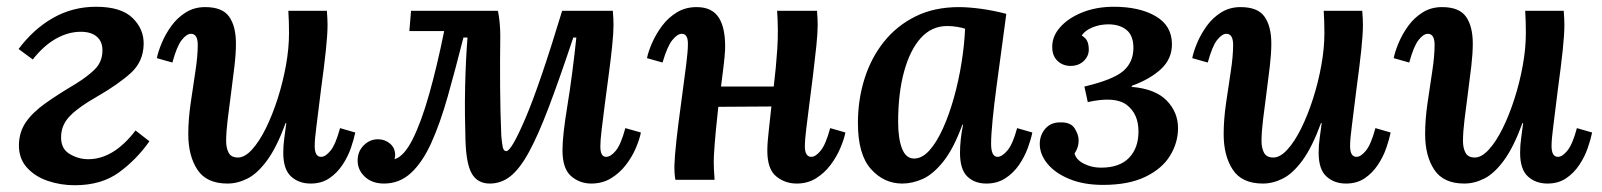

<svg xmlns="http://www.w3.org/2000/svg" viewBox="-20 -532 4738 568"><path d="M201 16Q159 16 121 3Q83 -10 59 -37Q35 -64 36 -105Q37 -142 56.5 -170.5Q76 -199 113 -225.5Q150 -252 204 -284Q241 -307 261.5 -328Q282 -349 283 -380Q284 -408 267 -423Q250 -438 219 -438Q182 -438 145.5 -417.5Q109 -397 77 -356L35 -387Q79 -446 137 -479Q195 -512 264 -512Q338 -512 372 -479Q406 -446 405 -401Q404 -350 367.5 -316.5Q331 -283 265 -245Q214 -216 188.5 -190.5Q163 -165 161 -133Q158 -94 184.5 -77.5Q211 -61 241 -61Q316 -61 381 -146L422 -114Q384 -60 332 -22Q280 16 201 16Z M653 11Q591 11 564 -30Q537 -71 537 -135Q537 -178 544 -226.5Q551 -275 558 -320.5Q565 -366 565 -399Q565 -432 545 -432Q532 -432 517.5 -413.5Q503 -395 490 -347L444 -360Q448 -380 459 -406Q470 -432 487.5 -456Q505 -480 530 -495.5Q555 -511 587 -511Q638 -511 658 -482.5Q678 -454 678 -403Q678 -374 673.5 -335.5Q669 -297 663.5 -256Q658 -215 653.5 -178Q649 -141 649 -115Q649 -94 656.5 -80Q664 -66 684 -66Q704 -66 725.5 -89.5Q747 -113 766.5 -152.5Q786 -192 801.5 -240.5Q817 -289 826 -339Q835 -389 835 -434Q835 -448 834.5 -468Q834 -488 833 -500H947Q948 -484 948.5 -476.5Q949 -469 949 -459Q949 -430 944 -383Q939 -336 930 -270Q921 -195 916 -157.5Q911 -120 911 -100Q911 -68 930 -68Q943 -68 958 -86.5Q973 -105 986 -153L1031 -140Q1027 -120 1018 -94Q1009 -68 993 -44Q977 -20 954 -4.5Q931 11 899 11Q864 11 841 -10Q818 -31 818 -80Q818 -102 821 -123Q824 -144 827 -168H825Q799 -97 770.5 -58Q742 -19 712.5 -4Q683 11 653 11Z M1116 11Q1081 11 1059.5 -9Q1038 -29 1038 -57Q1038 -84 1056 -102Q1074 -120 1098 -120Q1119 -120 1134 -107Q1149 -94 1149 -73Q1149 -67 1147 -61Q1175 -69 1200.5 -119.5Q1226 -170 1249.5 -253Q1273 -336 1294 -440H1191L1196 -500H1453Q1456 -486 1458 -466.5Q1460 -447 1460 -427Q1459 -350 1459.5 -275Q1460 -200 1463 -130Q1465 -107 1467.5 -96Q1470 -85 1478 -85Q1493 -85 1535 -183.5Q1577 -282 1643 -500H1793Q1794 -484 1794.5 -476.5Q1795 -469 1795 -459Q1795 -435 1791 -396Q1787 -357 1781 -312.5Q1775 -268 1769.5 -225.5Q1764 -183 1760 -149.5Q1756 -116 1756 -99Q1756 -68 1773 -68Q1787 -68 1802 -86.5Q1817 -105 1830 -153L1876 -140Q1872 -120 1861 -94Q1850 -68 1831.5 -44Q1813 -20 1787.5 -4.5Q1762 11 1729 11Q1695 11 1669.5 -11Q1644 -33 1644 -88Q1644 -131 1658.5 -219Q1673 -307 1685 -421H1676Q1635 -298 1603.5 -215Q1572 -132 1545 -82.5Q1518 -33 1490.5 -11Q1463 11 1429 11Q1393 11 1376 -18Q1359 -47 1357 -118Q1356 -149 1355.5 -190.5Q1355 -232 1356 -276Q1357 -320 1359 -358.5Q1361 -397 1363 -421H1351Q1327 -326 1304.5 -246.5Q1282 -167 1256 -109.5Q1230 -52 1196 -20.5Q1162 11 1116 11Z M2337 11Q2302 11 2276 -10.5Q2250 -32 2250 -86Q2250 -109 2254 -143Q2258 -177 2262 -217L2105 -216Q2101 -180 2097.5 -143.5Q2094 -107 2092 -72Q2091 -52 2092 -32.5Q2093 -13 2094 0H1978Q1976 -12 1975.5 -21.5Q1975 -31 1975 -41Q1976 -70 1981 -116Q1986 -162 1995 -227Q2005 -302 2010 -341Q2015 -380 2015 -400Q2016 -432 1997 -432Q1984 -432 1969 -413.5Q1954 -395 1940 -347L1894 -360Q1898 -380 1909.5 -406Q1921 -432 1939 -456Q1957 -480 1982.5 -495.5Q2008 -511 2041 -511Q2087 -511 2107 -479Q2127 -447 2125 -384Q2124 -364 2120.5 -336Q2117 -308 2113 -276H2269Q2276 -334 2279.5 -388Q2283 -442 2279 -500H2397Q2398 -484 2398.5 -476.5Q2399 -469 2399 -459Q2399 -435 2395 -396Q2391 -357 2385.5 -312.5Q2380 -268 2374.5 -225.5Q2369 -183 2365 -149.5Q2361 -116 2361 -100Q2361 -68 2380 -68Q2393 -68 2408 -86.5Q2423 -105 2436 -153L2481 -140Q2477 -120 2466 -94Q2455 -68 2437 -44Q2419 -20 2394 -4.5Q2369 11 2337 11Z M2817 -511Q2845 -511 2882 -506Q2919 -501 2957 -491Q2951 -446 2943.5 -390.5Q2936 -335 2928.5 -279.5Q2921 -224 2916.5 -178Q2912 -132 2912 -107Q2912 -68 2931 -68Q2944 -68 2960 -86.5Q2976 -105 2989 -153L3034 -140Q3030 -120 3020.5 -94Q3011 -68 2994.5 -44Q2978 -20 2954 -4.5Q2930 11 2898 11Q2863 11 2841.5 -10Q2820 -31 2820 -80Q2820 -118 2829 -163H2827Q2801 -92 2770.5 -54Q2740 -16 2709.5 -2.5Q2679 11 2649 11Q2595 11 2556.5 -32Q2518 -75 2518 -168Q2518 -237 2537.5 -299Q2557 -361 2595 -408.5Q2633 -456 2688.5 -483.5Q2744 -511 2817 -511ZM2782 -455Q2736 -455 2704 -419.5Q2672 -384 2654.5 -320Q2637 -256 2637 -171Q2637 -122 2648.5 -92.5Q2660 -63 2684 -63Q2708 -63 2729.5 -87Q2751 -111 2769.5 -152Q2788 -193 2802 -243Q2816 -293 2824.5 -346Q2833 -399 2835 -447Q2827 -450 2812 -452.5Q2797 -455 2782 -455Z M3243 15Q3186 15 3143.5 -2.5Q3101 -20 3078 -48.5Q3055 -77 3056 -109Q3057 -134 3073 -152Q3089 -170 3116 -170Q3147 -171 3159 -152.5Q3171 -134 3171 -116Q3171 -96 3159 -78Q3163 -60 3186 -48Q3209 -36 3237 -36Q3292 -36 3320 -65Q3348 -94 3348 -143Q3348 -195 3313.5 -221.5Q3279 -248 3198 -230L3188 -276Q3273 -296 3303 -322Q3333 -348 3333 -390Q3333 -427 3312.5 -443.5Q3292 -460 3259 -460Q3234 -460 3212 -451Q3190 -442 3180 -427Q3192 -420 3196.5 -410Q3201 -400 3201 -385Q3201 -366 3186 -351.5Q3171 -337 3147 -337Q3125 -337 3109.5 -351Q3094 -365 3093 -389Q3091 -422 3115 -450Q3139 -478 3181 -495Q3223 -512 3275 -512Q3351 -512 3399 -484Q3447 -456 3447 -401Q3447 -358 3415 -328Q3383 -298 3328 -278V-275Q3398 -269 3431.5 -234.5Q3465 -200 3465 -153Q3465 -110 3441.5 -71.5Q3418 -33 3368.5 -9Q3319 15 3243 15Z M3716 11Q3654 11 3627 -30Q3600 -71 3600 -135Q3600 -178 3607 -226.5Q3614 -275 3621 -320.5Q3628 -366 3628 -399Q3628 -432 3608 -432Q3595 -432 3580.5 -413.5Q3566 -395 3553 -347L3507 -360Q3511 -380 3522 -406Q3533 -432 3550.5 -456Q3568 -480 3593 -495.5Q3618 -511 3650 -511Q3701 -511 3721 -482.5Q3741 -454 3741 -403Q3741 -374 3736.5 -335.5Q3732 -297 3726.5 -256Q3721 -215 3716.5 -178Q3712 -141 3712 -115Q3712 -94 3719.5 -80Q3727 -66 3747 -66Q3767 -66 3788.5 -89.5Q3810 -113 3829.5 -152.5Q3849 -192 3864.5 -240.5Q3880 -289 3889 -339Q3898 -389 3898 -434Q3898 -448 3897.5 -468Q3897 -488 3896 -500H4010Q4011 -484 4011.5 -476.5Q4012 -469 4012 -459Q4012 -430 4007 -383Q4002 -336 3993 -270Q3984 -195 3979 -157.5Q3974 -120 3974 -100Q3974 -68 3993 -68Q4006 -68 4021 -86.5Q4036 -105 4049 -153L4094 -140Q4090 -120 4081 -94Q4072 -68 4056 -44Q4040 -20 4017 -4.5Q3994 11 3962 11Q3927 11 3904 -10Q3881 -31 3881 -80Q3881 -102 3884 -123Q3887 -144 3890 -168H3888Q3862 -97 3833.5 -58Q3805 -19 3775.5 -4Q3746 11 3716 11Z M4312 11Q4250 11 4223 -30Q4196 -71 4196 -135Q4196 -178 4203 -226.5Q4210 -275 4217 -320.5Q4224 -366 4224 -399Q4224 -432 4204 -432Q4191 -432 4176.5 -413.5Q4162 -395 4149 -347L4103 -360Q4107 -380 4118 -406Q4129 -432 4146.5 -456Q4164 -480 4189 -495.5Q4214 -511 4246 -511Q4297 -511 4317 -482.5Q4337 -454 4337 -403Q4337 -374 4332.5 -335.5Q4328 -297 4322.5 -256Q4317 -215 4312.5 -178Q4308 -141 4308 -115Q4308 -94 4315.5 -80Q4323 -66 4343 -66Q4363 -66 4384.5 -89.5Q4406 -113 4425.5 -152.5Q4445 -192 4460.5 -240.5Q4476 -289 4485 -339Q4494 -389 4494 -434Q4494 -448 4493.5 -468Q4493 -488 4492 -500H4606Q4607 -484 4607.5 -476.5Q4608 -469 4608 -459Q4608 -430 4603 -383Q4598 -336 4589 -270Q4580 -195 4575 -157.5Q4570 -120 4570 -100Q4570 -68 4589 -68Q4602 -68 4617 -86.5Q4632 -105 4645 -153L4690 -140Q4686 -120 4677 -94Q4668 -68 4652 -44Q4636 -20 4613 -4.5Q4590 11 4558 11Q4523 11 4500 -10Q4477 -31 4477 -80Q4477 -102 4480 -123Q4483 -144 4486 -168H4484Q4458 -97 4429.5 -58Q4401 -19 4371.5 -4Q4342 11 4312 11Z"/></svg>

Font: Lora SemiBold
Style: Italic
Weight: 600
Italic angle: -3°
Designer: Olga Karpushina, Alexei Vanyashin (Cyrillic)
Foundry: Cyreal
Version: Version 3.011; ttfautohint (v1.8.4.7-5d5b)